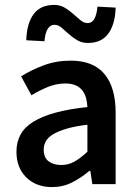

<svg xmlns="http://www.w3.org/2000/svg" viewBox="-20 -750 556 782"><path d="M192 12Q127 12 87 -27.5Q47 -67 47 -132Q47 -171 63.5 -201.5Q80 -232 115.5 -254Q151 -276 205.5 -291Q260 -306 336 -314Q335 -333 330.5 -350.5Q326 -368 315.5 -381.5Q305 -395 288 -402.5Q271 -410 246 -410Q210 -410 175.5 -396Q141 -382 108 -362L66 -439Q107 -465 158 -484Q209 -503 268 -503Q360 -503 405.5 -448.5Q451 -394 451 -291V0H356L348 -54H344Q311 -26 273.5 -7Q236 12 192 12ZM229 -78Q259 -78 283.5 -92Q308 -106 336 -132V-242Q286 -236 252 -226Q218 -216 197 -203.5Q176 -191 167 -175Q158 -159 158 -141Q158 -108 178 -93Q198 -78 229 -78ZM338 -575Q313 -575 294 -586.5Q275 -598 259.5 -612Q244 -626 230.5 -637.5Q217 -649 202 -649Q167 -649 161 -582L87 -586Q89 -655 117 -692.5Q145 -730 200 -730Q225 -730 244 -718.5Q263 -707 278.5 -693Q294 -679 308 -667.5Q322 -656 337 -656Q355 -656 364.5 -673.5Q374 -691 377 -723L451 -719Q449 -651 421 -613Q393 -575 338 -575Z"/></svg>

Font: Processing Sans Pro Semibold
Style: Regular
Weight: 600
Designer: Paul D. Hunt
Foundry: Adobe Systems Incorporated
Version: Version 2.020;PS 2.000;hotconv 1.0.86;makeotf.lib2.5.63406